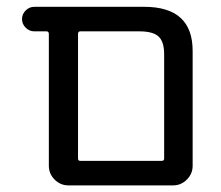

<svg xmlns="http://www.w3.org/2000/svg" viewBox="-20 -567 651 566"><path d="M203.1 -20.5H181.6Q158.2 -20.5 141.1 -37.6Q124 -54.7 124 -78.1V-466.8Q124 -474.6 117.2 -474.6H81.1Q66.4 -474.6 55.7 -485.4Q44.9 -496.1 44.9 -510.7Q44.9 -525.4 55.7 -536.1Q66.4 -546.9 81.1 -546.9H405.3Q547.9 -546.9 547.9 -417V-78.1Q547.9 -54.7 530.8 -37.6Q513.7 -20.5 490.2 -20.5ZM463.9 -407.2Q463.9 -444.3 447.3 -459.5Q430.7 -474.6 390.6 -474.6H216.8Q210 -474.6 210 -466.8V-99.6Q210 -92.8 216.8 -92.8H457Q463.9 -92.8 463.9 -99.6Z"/></svg>

Font: Gen Jyuu Gothic Regular
Style: Regular
Weight: 400
Designer: [Source Han Sans]
Ryoko NISHIZUKA  (kana & ideographs); Paul D. Hunt (Latin, Greek & Cyrillic); Wenlong ZHANG  (bopomofo
Version: Version 1.002.20150607